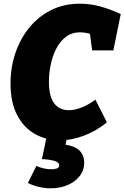

<svg xmlns="http://www.w3.org/2000/svg" viewBox="-20 -745 674 1040"><path d="M254 275Q224 275 192.5 268Q161 261 131 246L177 154Q218 172 260 172Q277 172 289 167Q301 162 301 151Q301 133 271.5 125.5Q242 118 207 117L255 -110H364L335 39Q386 46 411 71Q436 96 436 136Q436 178 411 209.5Q386 241 345 258Q304 275 254 275ZM37 -293Q37 -379 63 -456.5Q89 -534 138 -594.5Q187 -655 256.5 -690Q326 -725 413 -725Q468 -725 521.5 -710.5Q575 -696 634 -669L594 -472H479L465 -579L498 -551Q472 -562 451 -566Q430 -570 413 -570Q369 -570 337 -545.5Q305 -521 284.5 -481Q264 -441 254.5 -394Q245 -347 245 -302Q245 -245 259 -211.5Q273 -178 297 -163Q321 -148 352 -148Q385 -148 422.5 -163Q460 -178 497 -205L559 -82Q498 -33 432 -9Q366 15 304 15Q231 15 170.5 -18.5Q110 -52 73.5 -120.5Q37 -189 37 -293Z"/></svg>

Font: Bitter Thin Black
Style: Italic
Weight: 900
Italic angle: -9°
Version: Version 3.020